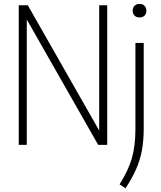

<svg xmlns="http://www.w3.org/2000/svg" viewBox="-20 -768 852 1018"><path d="M506 -740H548.5V0H500.5L122 -664.5V0H79.5V-740H127.5L506 -75.5ZM614 209.5Q659.5 137.5 678.8 72.2Q698 7 698 -83.5V-540.5H742V-88.5Q742 -21 732 31.2Q722 83.5 701.2 130.2Q680.5 177 645.5 230.5ZM683.5 -711Q683.5 -727.5 693.5 -737.5Q703.5 -747.5 720 -747.5Q736.5 -747.5 746.2 -737.5Q756 -727.5 756 -711Q756 -694.5 746.2 -685Q736.5 -675.5 720 -675.5Q703.5 -675.5 693.5 -685Q683.5 -694.5 683.5 -711Z"/></svg>

Font: Encode Sans Condensed ExLight
Style: Regular
Weight: 275
Width: 3
Designer: Multiple Designers
Foundry: Impallari Type
Version: Version 2.000